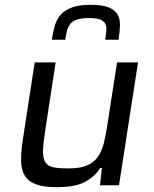

<svg xmlns="http://www.w3.org/2000/svg" viewBox="-20 -769 638 797"><path d="M67 0ZM395 0 403 -72H396Q374 -36 333 -14Q292 8 216 8Q161 8 129 -4Q97 -16 82.5 -40.5Q68 -65 67.5 -102.5Q67 -140 75 -191L124 -510H211L167 -223Q159 -171 158.5 -141Q158 -111 168.5 -95Q179 -79 202 -74.5Q225 -70 265 -70Q312 -70 340.5 -82Q369 -94 385.5 -117Q402 -140 410.5 -172.5Q419 -205 425 -247L466 -510H553L474 0ZM195 -604Q200 -635 207.5 -662Q215 -689 232 -708Q249 -727 278.5 -738Q308 -749 357 -749Q406 -749 432 -738Q458 -727 468.5 -708Q479 -689 478 -662Q477 -635 472 -604H417Q420 -626 421.5 -642.5Q423 -659 417 -670.5Q411 -682 395.5 -688Q380 -694 349 -694Q318 -694 300 -688Q282 -682 272.5 -670.5Q263 -659 258.5 -642.5Q254 -626 251 -604Z"/></svg>

Font: Azeri Sans
Style: Italic
Weight: 400
Designer: Hector Gatti & Omnibus-Type (original fonts) / Cristiano Sobral (main changes and remastering)
Foundry: Omnibus-Type
Version: Version 0.07;August 21, 2020;FontCreator 13.0.0.2681 64-bit;